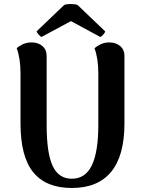

<svg xmlns="http://www.w3.org/2000/svg" viewBox="-20 -921 713 955"><path d="M599 -307Q599 -147 533 -66.5Q467 14 337 14Q209 14 145.5 -64Q82 -142 82 -307V-555Q82 -631 63 -681Q74 -692 93.5 -701Q113 -710 138 -710Q170 -710 191 -692Q212 -674 212 -643V-300Q212 -159 242 -95.5Q272 -32 337 -32Q405 -32 437 -99Q469 -166 469 -300V-555Q469 -631 450 -681Q462 -692 481 -701Q500 -710 524 -710Q556 -710 577.5 -692Q599 -674 599 -643ZM503 -765Q503 -760 494.5 -750Q486 -740 479 -737L333 -816L186 -737Q180 -740 171.5 -750Q163 -760 162 -765L299 -896Q309 -901 332 -901Q356 -901 366 -896Z"/></svg>

Font: Arima Madurai Black
Style: Regular
Weight: 900
Designer: Joana Correia and Natanael Gama
Foundry: NDISCOVER
Version: Version 1.019